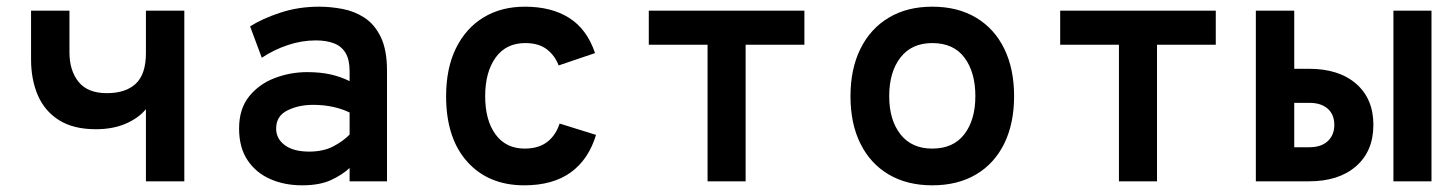

<svg xmlns="http://www.w3.org/2000/svg" viewBox="-20 -543 4352 575"><path d="M417 0V-216Q394.5 -189 356.2 -172.5Q318 -156 267 -156Q200 -156 157 -183Q114 -210 93.5 -257.2Q73 -304.5 73 -365V-511H188V-386Q188 -332 215.2 -298Q242.5 -264 300 -264Q356.5 -264 386.8 -292.5Q417 -321 417 -384V-511H532V0Z M885 12Q831.5 12 788.8 -7Q746 -26 721 -63.8Q696 -101.5 696 -158Q696 -217 726 -254.2Q756 -291.5 802.8 -309.2Q849.5 -327 900 -327Q939 -327 969.5 -320.2Q1000 -313.5 1027 -300V-330Q1027 -364 1015 -384.2Q1003 -404.5 980.2 -413.2Q957.5 -422 926 -422Q883.5 -422 841.8 -408Q800 -394 764 -370L729 -464Q766 -487.5 820 -505.2Q874 -523 936 -523Q970 -523 1005.8 -516.2Q1041.5 -509.5 1071.8 -489.8Q1102 -470 1120.5 -431.8Q1139 -393.5 1139 -331V0H1027V-40Q1006 -20 971.8 -4Q937.5 12 885 12ZM906 -89Q948 -89 977.8 -104.5Q1007.5 -120 1027 -140V-206Q1006 -216.5 977.8 -222.8Q949.5 -229 918 -229Q874 -229 840.5 -212.2Q807 -195.5 807 -158Q807 -127.5 833 -108.2Q859 -89 906 -89Z M1550 12Q1443 12 1379.5 -58.5Q1316 -129 1316 -255Q1316 -338.5 1345.5 -398.5Q1375 -458.5 1428 -490.8Q1481 -523 1552 -523Q1631.5 -523 1684.8 -489.2Q1738 -455.5 1762 -384L1653 -347Q1642 -376.5 1617.8 -395.2Q1593.5 -414 1553 -414Q1495.5 -414 1464.2 -370.5Q1433 -327 1433 -255Q1433 -182.5 1464.2 -140.2Q1495.5 -98 1551 -98Q1592.5 -98 1618.2 -117.5Q1644 -137 1656 -173L1765 -139Q1742.5 -65 1689 -26.5Q1635.5 12 1550 12Z M2099 0V-409H1923V-511H2389V-409H2213V0Z M2772 12Q2696.5 12 2641.5 -20.5Q2586.5 -53 2556.8 -112.8Q2527 -172.5 2527 -255Q2527 -336.5 2556.8 -396.8Q2586.5 -457 2641.5 -490Q2696.5 -523 2772 -523Q2848 -523 2903 -490.2Q2958 -457.5 2987.5 -397.2Q3017 -337 3017 -255Q3017 -173 2987.5 -113Q2958 -53 2903 -20.5Q2848 12 2772 12ZM2772 -98Q2835 -98 2868 -141Q2901 -184 2901 -255Q2901 -326.5 2868.5 -370.2Q2836 -414 2772 -414Q2710 -414 2676.5 -370.5Q2643 -327 2643 -255Q2643 -184 2676.5 -141Q2710 -98 2772 -98Z M3331 0V-409H3155V-511H3621V-409H3445V0Z M3741 0V-511H3856V-337H3900Q3990 -337 4041.5 -292Q4093 -247 4093 -169Q4093 -90.5 4041.2 -45.2Q3989.5 0 3900 0ZM3856 -102H3901Q3936.5 -102 3956.2 -120.2Q3976 -138.5 3976 -169Q3976 -200 3956.2 -217.5Q3936.5 -235 3901 -235H3856ZM4153 0V-511H4267V0Z"/></svg>

Font: Overpass Mono
Style: Bold
Weight: 700
Monospace: yes
Designer: Delve Withrington, Dave Bailey
Foundry: Delve Fonts LLC
Version: Version 4.000